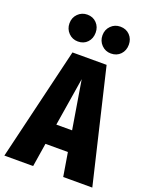

<svg xmlns="http://www.w3.org/2000/svg" viewBox="-183 -1020 878 1110"><g transform="rotate(20 255.5 -465.0)"><path d="M323 -145H185L162 0H-15L151 -695H361L526 0H347ZM303 -271 254 -568 206 -271ZM238 -848Q238 -812 216 -788.5Q194 -765 158 -765Q124 -765 100.5 -789Q77 -813 77 -848Q77 -883 100.5 -906.5Q124 -930 158 -930Q193 -930 215.5 -906.5Q238 -883 238 -848ZM442 -848Q442 -812 419.5 -788.5Q397 -765 361 -765Q327 -765 303.5 -789Q280 -813 280 -848Q280 -883 303.5 -906.5Q327 -930 361 -930Q397 -930 419.5 -906.5Q442 -883 442 -848Z"/></g></svg>

Font: Fira Sans Compressed ExtraBold
Style: Regular
Weight: 800
Width: 1
Designer: bBox Type GmbH & Carrois Corporate GbR & Edenspiekermann AG
Foundry: bBox Type GmbH & Carrois Corporate GbR & Edenspiekermann AG
Version: Version 4.301